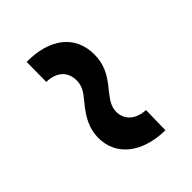

<svg xmlns="http://www.w3.org/2000/svg" viewBox="0 -627 671 671"><g transform="rotate(45 336.0 -291.5)"><path d="M80 -204 178 -203C179 -256 209 -282 249 -282C279 -282 295 -269 322 -247C364 -212 399 -194 444 -193C534 -193 590 -266 592 -378L494 -380C491 -328 462 -302 425 -302C397 -302 379 -317 354 -336C310 -374 274 -390 229 -390C134 -390 79 -318 80 -204Z"/></g></svg>

Font: Wafeq Semi Bold
Style: Regular
Weight: 600
Designer: Rasmus Andersson & Azza Alameddine
Foundry: Google & TypeTogether
Version: Version 3.000;January 28, 2025;FontCreator 15.0.0.3014 64-bi